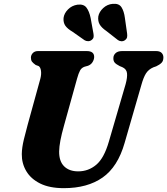

<svg xmlns="http://www.w3.org/2000/svg" viewBox="-20 -966 871 1000"><path d="M547 -228.5 634.5 -528.5Q644 -563.5 641.5 -585Q639 -606.5 616.5 -616.5L604 -621.5Q584.5 -631.5 577.2 -640.2Q570 -649 570.5 -663.5Q570.5 -678.5 582 -689.2Q593.5 -700 615.5 -700H793.5Q812.5 -700 821.8 -690.5Q831 -681 831 -667Q831 -648.5 821.2 -638.8Q811.5 -629 793.5 -620.5L779 -615.5Q753.5 -604.5 740.2 -583.5Q727 -562.5 716 -522.5L629 -221.5Q593.5 -97 514.5 -41.5Q435.5 14 312.5 14Q238 14 189.2 -10.2Q140.5 -34.5 116.8 -74.8Q93 -115 93.5 -163.5Q94 -197 104.2 -239.5Q114.5 -282 124 -316L190 -555.5Q196 -578 193.5 -597Q191 -616 181 -622L166 -627.5Q152 -637.5 146.5 -645Q141 -652.5 141 -666.5Q141.5 -680 151.2 -690Q161 -700 177.5 -700H432Q470.5 -700 470.5 -669Q470 -655.5 462 -642.5Q454 -629.5 438.5 -623.5L420.5 -618.5Q404.5 -613 396.8 -598.5Q389 -584 381.5 -557L314.5 -316Q300.5 -266.5 294.5 -234.2Q288.5 -202 288 -177.5Q287.5 -126 314 -99.8Q340.5 -73.5 387.5 -73.5Q440.5 -73.5 481.2 -107.8Q522 -142 547 -228.5ZM630.5 -872.5 642 -791.5Q643.5 -780.5 641.8 -772Q640 -763.5 630.5 -756.5Q622 -750.5 611.8 -751.2Q601.5 -752 594 -757.5L534 -804.5Q509 -821.5 499 -839Q489 -856.5 492 -880.5Q496.5 -904.5 517.5 -924Q538.5 -943.5 567 -946Q599.5 -949 612.8 -928.2Q626 -907.5 630.5 -872.5ZM452 -872.5 466.5 -792.5Q468.5 -782.5 467.5 -773.8Q466.5 -765 457.5 -758Q449.5 -751.5 439 -751.5Q428.5 -751.5 420.5 -756.5L358 -800.5Q331.5 -816 320.2 -832.2Q309 -848.5 311 -872.5Q314 -896.5 334 -916.8Q354 -937 382.5 -941.5Q415.5 -946 430.2 -926.5Q445 -907 452 -872.5Z"/></svg>

Font: Fraunces 9pt S050
Style: Bold Italic
Weight: 700
Italic angle: -16°
Version: Version 1.000; ttfautohint (v1.8.3)